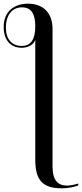

<svg xmlns="http://www.w3.org/2000/svg" viewBox="-84 -785 446 1045"><path d="M253 240C285 240 325 232 342 224V214C319 221 298 225 280 225C229 225 202 193 202 122V-626C202 -723 143 -765 69 -765C-13 -765 -64 -717 -64 -638C-64 -568 -27 -525 34 -525C63 -525 97 -537 108 -568V85C108 200 152 240 253 240ZM34 -535C-19 -535 -52 -571 -52 -635C-52 -701 -19 -745 35 -745C86 -745 108 -710 108 -642C108 -570 84 -535 34 -535Z"/></svg>

Font: Noto Serif Display
Style: Regular
Weight: 400
Designer: Monotype Design Team
Foundry: Monotype Imaging Inc.
Version: Version 2.009